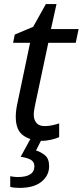

<svg xmlns="http://www.w3.org/2000/svg" viewBox="-20 -678 404 938"><path d="M185 10Q131 10 94 -16Q57 -42 57 -107Q57 -139 66 -178L127 -469H44L52 -509L142 -547L204 -658H256L229 -536H364L350 -469H216L154 -177Q151 -164 148 -147.5Q145 -131 145 -117Q145 -94 157.5 -78Q170 -62 198 -62Q216 -62 233 -65.5Q250 -69 269 -75V-8Q257 -2 232 4Q207 10 185 10ZM75 240Q48 240 30 235V183Q40 185 49.5 186Q59 187 66 187Q148 187 148 134Q148 112 129.5 102Q111 92 81 88L129 0H185L156 57Q179 64 199.5 80.5Q220 97 220 134Q220 179 183 209.5Q146 240 75 240Z"/></svg>

Font: Noto Sans
Style: Italic
Weight: 400
Italic angle: -12°
Designer: Monotype Design Team
Foundry: Monotype Imaging Inc.
Version: Version 2.013; ttfautohint (v1.8.4.7-5d5b)